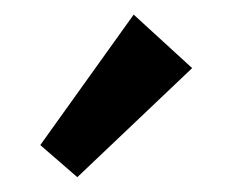

<svg xmlns="http://www.w3.org/2000/svg" viewBox="-20 -813 317 263"><path d="M35.2 -614.3 163.1 -793 243.2 -719.7 85.9 -570.3Z"/></svg>

Font: Reddit Sans Fudge SemiBold
Style: Regular
Weight: 600
Designer: Stephen Hutchings
Foundry: Reddit
Version: Version 1.011